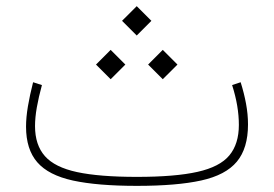

<svg xmlns="http://www.w3.org/2000/svg" viewBox="-20 -606 893 626"><path d="M764.6 -337.9 736.8 -328.6Q748 -293.5 753.4 -261.2Q758.8 -229 758.8 -198.7Q758.8 -136.7 727.8 -99.4Q696.8 -62 624 -45.7Q551.3 -29.3 426.3 -29.3Q304.2 -29.3 231.4 -44.9Q158.7 -60.5 126.5 -96.9Q94.2 -133.3 94.2 -194.8Q94.2 -222.7 100.1 -256.1Q106 -289.6 116.7 -328.6L87.9 -337.9Q77.1 -295.4 71 -259.3Q64.9 -223.1 64.9 -192.9Q64.9 -119.1 101.6 -76.9Q138.2 -34.7 218 -17.3Q297.9 0 426.3 0Q556.6 0 636.2 -17.6Q715.8 -35.2 752.2 -78.9Q788.6 -122.6 788.6 -200.2Q788.6 -233.4 782.2 -267.8Q775.9 -302.2 764.6 -337.9ZM377.9 -538.1 425.8 -490.2 473.6 -538.1 425.8 -585.9ZM462.9 -395.5 510.7 -347.7 558.6 -395.5 510.7 -443.4ZM293 -395.5 340.8 -347.7 388.7 -395.5 340.8 -443.4Z"/></svg>

Font: Estedad-FD VF
Style: Regular
Weight: 100
Designer: Amin Abedi
Version: Version 7.3